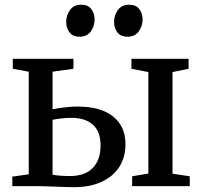

<svg xmlns="http://www.w3.org/2000/svg" viewBox="-20 -793 861 818"><path d="M543 0V-42L612 -53.5V-486L540 -500V-542.5H783.5V-500L715 -486V-53L788.5 -42V0ZM32.5 0V-40.5L102.5 -50.5V-487.5L34.5 -500V-542.5H293V-500L204 -487.5V-327.5Q217.5 -330.5 234.8 -333Q252 -335.5 271.8 -337.2Q291.5 -339 311.5 -339Q375 -339 420.5 -320.5Q466 -302 490.2 -266Q514.5 -230 514.5 -178Q514.5 -122.5 488 -81.5Q461.5 -40.5 412.2 -18Q363 4.5 294.5 4.5Q282 4.5 261 3.8Q240 3 216.8 2.2Q193.5 1.5 172.5 0.8Q151.5 0 138.5 0ZM278 -43Q342 -43 375.2 -77.5Q408.5 -112 408.5 -172.5Q408.5 -233.5 375.2 -262.2Q342 -291 285 -291Q263.5 -291 241.5 -288.5Q219.5 -286 204 -282.5V-48.5Q218 -46 237.5 -44.5Q257 -43 278 -43ZM318 -636.5Q290.5 -636.5 276.2 -655Q262 -673.5 262 -699.5Q262 -728.5 278.5 -750.8Q295 -773 326 -773H327Q354.5 -773 368.8 -754.5Q383 -736 383 -710Q383 -681.5 366.8 -659Q350.5 -636.5 319 -636.5ZM522.5 -636.5Q494.5 -636.5 480.2 -655Q466 -673.5 466 -699.5Q466 -728.5 482.5 -750.8Q499 -773 530 -773H531Q559 -773 573.2 -754.5Q587.5 -736 587.5 -710Q587.5 -681.5 571 -659Q554.5 -636.5 523.5 -636.5Z"/></svg>

Font: Merriweather 48pt
Style: Regular
Weight: 400
Version: Version 2.100